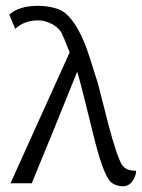

<svg xmlns="http://www.w3.org/2000/svg" viewBox="-20 -629 487 659"><path d="M447 -43Q448 -33 440 -16Q431 2 416 8Q406 12 388 9Q366 4 356 -9Q331 -41 300 -168Q260 -333 245 -383Q162 -176 89 0H16Q17 -2 219 -449Q199 -501 191 -517Q174 -544 137 -555Q125 -559 110 -559Q64 -559 32 -530L12 -579Q46 -609 110 -609Q145 -609 176 -599Q228 -583 270 -482Q282 -453 316 -343Q316 -342 352 -202Q380 -96 397 -66Q411 -42 447 -43Z"/></svg>

Font: GFS Neohellenic Rg
Style: Regular
Weight: 400
Designer: Takis Katsoulidis and George D. Matthiopoulos
Foundry: Takis Katsoulidis and George D. Matthiopoulos
Version: Version 1.0